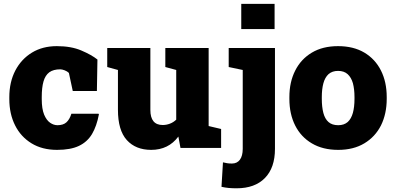

<svg xmlns="http://www.w3.org/2000/svg" viewBox="-20 -782 2094 1015"><path d="M281.7 10.3Q203.1 10.3 146.5 -24.4Q89.8 -59.1 59.6 -119.6Q29.3 -180.2 29.3 -257.8V-269Q29.3 -348.1 61 -409.2Q92.8 -469.7 148.9 -503.9Q205.1 -538.1 280.3 -538.1Q356 -538.1 409.9 -515.1Q463.9 -492.2 495.1 -467.3L492.2 -300.8H364.7L344.2 -396.5Q335.9 -404.8 322 -410.2Q308.1 -415.5 298.8 -415.5Q262.2 -415.5 240.7 -399.9Q219.2 -383.8 210 -351.6Q200.7 -319.3 200.7 -269V-257.8Q200.7 -206.5 213.4 -175.8Q226.1 -146 244.9 -133.1Q263.7 -120.1 283.7 -120.1Q314.5 -120.1 331.3 -135.5Q348.1 -150.9 357.4 -180.7H501L502.9 -177.7Q491.2 -115.2 466.3 -73.2Q441.4 -31.7 397.2 -10.7Q353 10.3 281.7 10.3Z M779.3 10.3Q697.3 10.3 650.4 -41.5Q603.5 -93.3 603.5 -201.7V-412.1L546.9 -427.7V-528.3H774.9V-200.7Q774.9 -121.1 840.3 -121.1Q859.4 -121.1 878.2 -128.2Q897 -135.3 911.6 -149.4V-412.1L854 -427.7V-528.3H1083V-115.7L1148.9 -100.1V0H934.1L922.9 -60.1Q870.6 10.3 779.3 10.3Z M1431.6 -761.7V-628.4H1255.4V-761.7ZM1231 213.4Q1208 213.4 1189.5 211.7Q1170.9 210 1150.9 205.6L1158.7 76.2Q1171.4 79.1 1180.9 80.8Q1190.4 82.5 1206.1 82.5Q1233.4 82.5 1248.3 62.3Q1263.2 42 1263.2 4.9V-412.1L1189 -427.7V-528.3H1433.6V4.9Q1433.6 105 1380.4 159.2Q1327.1 213.4 1231 213.4Z M1768.1 10.3Q1686.5 10.3 1628.9 -23.9Q1571.3 -57.6 1540.5 -118.4Q1509.8 -179.2 1509.8 -259.3V-269Q1509.8 -348.1 1540.5 -408.7Q1570.8 -469.2 1628.4 -503.7Q1686 -538.1 1767.1 -538.1Q1848.6 -538.1 1906.2 -503.9Q1963.4 -469.7 1993.9 -409.2Q2024.4 -348.6 2024.4 -269V-259.3Q2024.4 -180.7 1994.1 -119.1Q1963.4 -58.6 1906 -24.2Q1848.6 10.3 1768.1 10.3ZM1768.1 -120.1Q1798.8 -120.1 1818.4 -137.2Q1836.9 -154.3 1845.5 -185.3Q1854 -216.3 1854 -259.3V-269Q1854 -309.6 1845.7 -341.8Q1836.9 -372.6 1817.9 -389.9Q1798.8 -407.2 1767.1 -407.2Q1736.3 -407.2 1716.8 -390.1Q1697.8 -372.6 1689.5 -341.6Q1681.2 -310.5 1681.2 -269V-259.3Q1681.2 -216.8 1689.5 -184.6Q1697.8 -153.3 1716.8 -136.7Q1735.8 -120.1 1768.1 -120.1Z"/></svg>

Font: Battambang Black
Style: Regular
Weight: 900
Designer: Danh Hong
Version: Version 8.002; ttfautohint (v1.8.3)